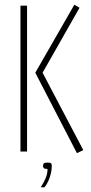

<svg xmlns="http://www.w3.org/2000/svg" viewBox="-20 -644 387 816"><path d="M307 7 130 -335 296 -624 318 -611 161 -335 334 -6ZM67 -620H95V0H67ZM153 152Q165 134 173.5 114.5Q182 95 182 74Q169 74 166 70.5Q163 67 163 62Q163 55 165.5 51Q168 47 183 47Q195 47 197.5 50.5Q200 54 200 61Q200 77 196 94Q192 111 185 126Q178 141 169 152Z"/></svg>

Font: Smooch Sans Thin ExtraLight
Style: Regular
Weight: 250
Version: Version 1.010